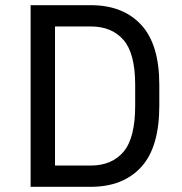

<svg xmlns="http://www.w3.org/2000/svg" viewBox="-20 -720 700 740"><path d="M98 -700H330Q454 -700 524 -624.5Q594 -549 594 -393V-313Q594 -152 524 -76Q454 0 330 0H98ZM330 -82Q411 -82 456 -135Q501 -188 501 -313V-393Q501 -514 456 -566Q411 -618 330 -618H192V-82Z"/></svg>

Font: Golos UI VF
Style: Regular
Weight: 400
Designer: A.Korolkova, Vitaly Kuzmin
Foundry: ParaType Ltd
Version: Version 2.000